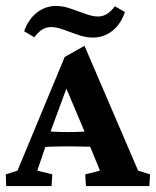

<svg xmlns="http://www.w3.org/2000/svg" viewBox="-21 -629 528 649"><path d="M0 0 -1.5 -39.6 38.1 -52.2 197.8 -436.5 264.6 -474.1 445.8 -52.2 486.3 -39.6 483.9 0H269.5L267.1 -39.6L316.9 -52.2L275.9 -152.3L267.1 -178.7L189.5 -362.3L212.4 -354L148.9 -181.6L141.1 -158.2L105 -52.2L155.8 -39.6L153.3 0ZM122.1 -131.8V-186Q137.7 -185.5 157.5 -184.1Q177.2 -182.6 209 -182.6Q240.2 -182.6 261 -184.1Q281.7 -185.5 296.9 -186V-132.8Q283.2 -132.8 262.5 -133.5Q241.7 -134.3 209 -134.3Q176.3 -134.3 156 -133.5Q135.7 -132.8 122.1 -131.8ZM367.2 -607.9 401.4 -588.4Q387.2 -546.9 358.4 -524.4Q329.6 -502 293 -502Q270 -502 244.1 -510.7Q218.3 -519.5 194.1 -528.6Q169.9 -537.6 152.3 -537.6Q119.6 -537.6 95.2 -502.9L60.5 -523.4Q74.7 -563.5 103.5 -586.2Q132.3 -608.9 168.9 -608.9Q191.9 -608.9 217.8 -599.9Q243.7 -590.8 268.1 -582Q292.5 -573.2 310.5 -573.2Q342.3 -573.2 367.2 -607.9Z"/></svg>

Font: Lateef
Style: Bold
Weight: 700
Designer: SIL International
Foundry: SIL International
Version: Version 4.200